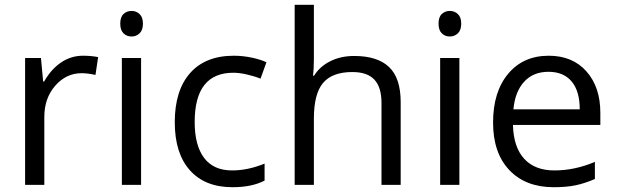

<svg xmlns="http://www.w3.org/2000/svg" viewBox="-20 -780 2605 810"><path d="M330.1 -544.9Q365.7 -544.9 394 -539.1L382.8 -463.9Q349.6 -471.2 324.2 -471.2Q259.3 -471.2 213.1 -418.5Q167 -365.7 167 -287.1V0H85.9V-535.2H152.8L162.1 -436H166Q195.8 -488.3 237.8 -516.6Q279.8 -544.9 330.1 -544.9Z M575.2 0H494.1V-535.2H575.2ZM487.3 -680.2Q487.3 -708 501 -720.9Q514.6 -733.9 535.2 -733.9Q554.7 -733.9 568.8 -720.7Q583 -707.5 583 -680.2Q583 -652.8 568.8 -639.4Q554.7 -626 535.2 -626Q514.6 -626 501 -639.4Q487.3 -652.8 487.3 -680.2Z M960.9 9.8Q844.7 9.8 781 -61.8Q717.3 -133.3 717.3 -264.2Q717.3 -398.4 782 -471.7Q846.7 -544.9 966.3 -544.9Q1004.9 -544.9 1043.5 -536.6Q1082 -528.3 1104 -517.1L1079.1 -448.2Q1052.2 -459 1020.5 -466.1Q988.8 -473.1 964.4 -473.1Q801.3 -473.1 801.3 -265.1Q801.3 -166.5 841.1 -113.8Q880.9 -61 959 -61Q1025.9 -61 1096.2 -89.8V-18.1Q1042.5 9.8 960.9 9.8Z M1589.4 0V-346.2Q1589.4 -411.6 1559.6 -443.8Q1529.8 -476.1 1466.3 -476.1Q1381.8 -476.1 1343 -430.2Q1304.2 -384.3 1304.2 -279.8V0H1223.1V-759.8H1304.2V-529.8Q1304.2 -488.3 1300.3 -460.9H1305.2Q1329.1 -499.5 1373.3 -521.7Q1417.5 -543.9 1474.1 -543.9Q1572.3 -543.9 1621.3 -497.3Q1670.4 -450.7 1670.4 -349.1V0Z M1918 0H1836.9V-535.2H1918ZM1830.1 -680.2Q1830.1 -708 1843.8 -720.9Q1857.4 -733.9 1877.9 -733.9Q1897.5 -733.9 1911.6 -720.7Q1925.8 -707.5 1925.8 -680.2Q1925.8 -652.8 1911.6 -639.4Q1897.5 -626 1877.9 -626Q1857.4 -626 1843.8 -639.4Q1830.1 -652.8 1830.1 -680.2Z M2315.9 9.8Q2197.3 9.8 2128.7 -62.5Q2060.1 -134.8 2060.1 -263.2Q2060.1 -392.6 2123.8 -468.8Q2187.5 -544.9 2294.9 -544.9Q2395.5 -544.9 2454.1 -478.8Q2512.7 -412.6 2512.7 -304.2V-252.9H2144Q2146.5 -158.7 2191.7 -109.9Q2236.8 -61 2318.8 -61Q2405.3 -61 2489.7 -97.2V-24.9Q2446.8 -6.3 2408.4 1.7Q2370.1 9.8 2315.9 9.8ZM2293.9 -477.1Q2229.5 -477.1 2191.2 -435.1Q2152.8 -393.1 2146 -318.8H2425.8Q2425.8 -395.5 2391.6 -436.3Q2357.4 -477.1 2293.9 -477.1Z"/></svg>

Font: f0_46894 
Style: Regular
Weight: 400
Foundry: Ascender Corporation
Version: Version 1.10